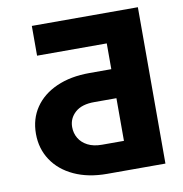

<svg xmlns="http://www.w3.org/2000/svg" viewBox="-81 -805 838 881"><g transform="rotate(-10 337.5 -364.5)"><path d="M619.1 0H347.7Q259.8 0 194.3 -30.3Q128.9 -60.5 93.3 -114.3Q57.6 -168 57.6 -237.3Q57.6 -307.1 93.3 -359.4Q128.9 -411.6 194.3 -440.7Q259.8 -469.7 347.7 -469.7H449.7V-589.8H125V-728.5H619.1ZM449.7 -135.7V-334.5H347.7Q288.6 -335 257.6 -307.4Q226.6 -279.8 226.6 -239.3Q226.6 -210.4 240.5 -187Q254.4 -163.6 281.2 -149.7Q308.1 -135.7 347.7 -135.7Z"/></g></svg>

Font: Inter 20pt ExtraBold
Style: Regular
Weight: 800
Version: Version 4.001;git-66647c0bb